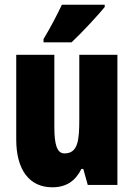

<svg xmlns="http://www.w3.org/2000/svg" viewBox="-20 -786 569 816"><path d="M425 -756V-766H243C222 -722 197 -673 165 -620V-606H284C334 -653 397 -722 425 -756ZM479 -553H317V-280C317 -191 312 -134 254 -134C222 -134 211 -172 211 -246V-553H49V-193C49 -64 105 10 202 10C261 10 300 -16 326 -68H334L353 0H479Z"/></svg>

Font: Noto Sans Thai ExtCond Blk
Style: Regular
Weight: 900
Width: 2
Designer: Monotype Design Team
Foundry: Monotype Imaging Inc.
Version: Version 2.002